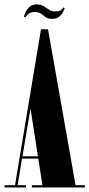

<svg xmlns="http://www.w3.org/2000/svg" viewBox="-28 -830 396 850"><path d="M-8 0V-10H38.5L153.5 -700.5H184.5L306.5 -10H347.5V0H113V-10H160L141.5 -128H69.5L50 -10H87V0ZM71.5 -138H140L107 -349ZM203 -746.5Q184.5 -746.5 174.2 -754Q164 -761.5 153.8 -769.2Q143.5 -777 126 -777Q107 -777 96.5 -767.2Q86 -757.5 84.5 -753L77.5 -756.5Q80 -764 85.8 -776.8Q91.5 -789.5 103 -800Q114.5 -810.5 134 -810.5Q152.5 -810.5 165 -802.8Q177.5 -795 189 -787.2Q200.5 -779.5 216.5 -779.5Q234 -779.5 242.2 -785.8Q250.5 -792 252 -797L258.5 -793.5Q256.5 -787 250.5 -775.8Q244.5 -764.5 233 -755.5Q221.5 -746.5 203 -746.5Z"/></svg>

Font: Imbue 100pt ExtraBold
Style: Regular
Weight: 800
Designer: Tyler Finck
Foundry: Etcetera Type Company
Version: Version 1.102; ttfautohint (v1.8.3)